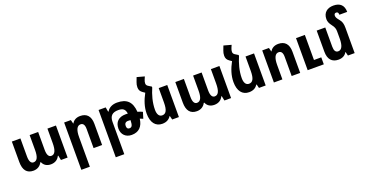

<svg xmlns="http://www.w3.org/2000/svg" viewBox="-36 -1673 5412 2819"><g transform="rotate(-20 2670.0 -263.0)"><path d="M215 10C279 10 326 -22 350 -71H359C378 -24 420 10 488 10C557 10 602 -24 625 -73H632L647 0H751V-501H618V-276C618 -164 593 -105 536 -105C497 -105 473 -141 473 -222V-501H340V-267C340 -159 314 -105 258 -105C219 -105 196 -142 196 -219V-501H62V-181C62 -53 115 10 215 10Z M879 238H1012V-226C1012 -337 1041 -394 1095 -394C1136 -394 1157 -363 1157 -300V0H1290V-331C1290 -452 1232 -511 1132 -511C1070 -511 1026 -485 1003 -442H999L984 -501H879Z M1417 238H1550V-266C1550 -359 1594 -401 1687 -401C1759 -401 1792 -377 1803 -305C1791 -305 1779 -306 1768 -306C1657 -306 1597 -245 1597 -143C1597 -53 1658 10 1751 10C1864 10 1927 -56 1942 -175C1960 -169 1976 -162 1990 -155L2020 -253C1998 -264 1972 -273 1944 -281C1933 -437 1861 -511 1707 -511C1635 -511 1577 -482 1548 -430H1541L1528 -501H1417ZM1711 -145C1711 -181 1730 -203 1768 -203C1781 -203 1794 -202 1807 -201C1805 -120 1792 -93 1751 -93C1724 -93 1711 -111 1711 -145Z M2270 -556 2236 -577C2201 -596 2193 -611 2193 -633C2193 -649 2197 -669 2206 -690L2224 -732L2107 -764L2081 -695C2072 -671 2066 -646 2066 -618C2066 -576 2082 -550 2116 -527L2148 -505C2095 -408 2062 -309 2062 -209C2062 -69 2124 10 2229 10C2295 10 2337 -16 2366 -60H2370L2385 0H2490V-501H2357V-276C2357 -154 2327 -107 2270 -107C2222 -107 2196 -149 2196 -220C2196 -335 2230 -448 2270 -541Z M2769 10C2833 10 2880 -22 2904 -71H2913C2932 -24 2974 10 3042 10C3111 10 3156 -24 3179 -73H3186L3201 0H3305V-501H3172V-276C3172 -164 3147 -105 3090 -105C3051 -105 3027 -141 3027 -222V-501H2894V-267C2894 -159 2868 -105 2812 -105C2773 -105 2750 -142 2750 -219V-501H2616V-181C2616 -53 2669 10 2769 10Z M3626 -556 3592 -577C3557 -596 3549 -611 3549 -633C3549 -649 3553 -669 3562 -690L3580 -732L3463 -764L3437 -695C3428 -671 3422 -646 3422 -618C3422 -576 3438 -550 3472 -527L3504 -505C3451 -408 3418 -309 3418 -209C3418 -69 3480 10 3585 10C3651 10 3693 -16 3722 -60H3726L3741 0H3846V-501H3713V-276C3713 -154 3683 -107 3626 -107C3578 -107 3552 -149 3552 -220C3552 -335 3586 -448 3626 -541Z M3974 0H4107V-226C4107 -337 4136 -394 4190 -394C4231 -394 4252 -363 4252 -300V0H4385V-331C4385 -452 4327 -511 4227 -511C4165 -511 4121 -485 4098 -442H4094L4079 -501H3974ZM4502 0H4754V-109H4640V-501H4502Z M5236 -394C5236 -459 5225 -495 5193 -533C5164 -568 5150 -589 5150 -614C5150 -637 5160 -652 5183 -652C5207 -652 5218 -637 5218 -606H5340C5340 -708 5285 -763 5180 -763C5084 -763 5016 -712 5016 -609C5016 -572 5030 -539 5064 -495C5093 -459 5103 -427 5103 -389V-276C5103 -164 5074 -107 5020 -107C4979 -107 4959 -138 4959 -201V-501H4825V-170C4825 -50 4883 10 4983 10C5044 10 5089 -16 5112 -60H5116L5131 0H5236Z"/></g></svg>

Font: Noto Sans Armenian Condensed
Style: Bold
Weight: 700
Width: 3
Designer: Monotype Design Team
Foundry: Monotype Imaging Inc.
Version: Version 2.008